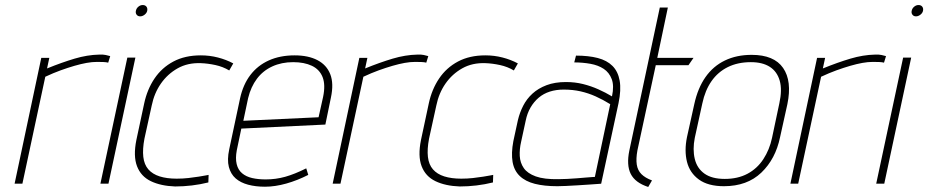

<svg xmlns="http://www.w3.org/2000/svg" viewBox="-20 -730 3689 763"><path d="M410 -481 418 -507Q412 -509 400 -511.5Q388 -514 374 -513Q327 -512 276.5 -497Q226 -482 167 -458L176 -500H144L38 0H69L160 -425Q192 -440 221 -450.5Q250 -461 276 -468.5Q302 -476 324 -480Q346 -484 366 -484Q379 -484 391 -483.5Q403 -483 410 -481Z M379 0H411L518 -501H486ZM547 -710Q538 -710 530 -703.5Q522 -697 520 -687Q518 -678 523 -671.5Q528 -665 537 -665Q546 -665 554.5 -671.5Q563 -678 565 -687Q567 -697 562 -703.5Q557 -710 547 -710Z M891 -450 907 -478Q879 -493 846 -501.5Q813 -510 778 -510Q715 -510 669 -485.5Q623 -461 594 -418Q565 -375 553 -319L522 -174Q509 -110 524.5 -69.5Q540 -29 579.5 -10Q619 9 676 11Q709 11 742.5 7Q776 3 808 -5L809 -35Q809 -35 798.5 -33Q788 -31 769.5 -28Q751 -25 728.5 -22.5Q706 -20 682 -20Q643 -20 614.5 -29Q586 -38 569.5 -57Q553 -76 549.5 -106.5Q546 -137 554 -179L583 -311Q593 -360 619.5 -398Q646 -436 686 -458.5Q726 -481 778 -479Q806 -478 836 -471.5Q866 -465 891 -450Z M921 -133 939 -219 1273 -235 1295 -342Q1307 -398 1292.5 -435Q1278 -472 1241.5 -491Q1205 -510 1151 -510Q1093 -510 1048.5 -490Q1004 -470 975 -432Q946 -394 934 -339L891 -137Q882 -95 889.5 -66.5Q897 -38 916.5 -21Q936 -4 966 4Q996 12 1033 12Q1073 12 1117.5 -0.5Q1162 -13 1205 -35L1197 -61Q1151 -38 1113.5 -27.5Q1076 -17 1036 -17Q1006 -17 982 -22.5Q958 -28 942 -41.5Q926 -55 920.5 -78Q915 -101 921 -133ZM1264 -345 1246 -264 947 -250 966 -340Q977 -385 1001 -417Q1025 -449 1062 -466Q1099 -483 1145 -483Q1189 -483 1219.5 -468.5Q1250 -454 1262 -423.5Q1274 -393 1264 -345Z M1674 -481 1682 -507Q1676 -509 1664 -511.5Q1652 -514 1638 -513Q1591 -512 1540.5 -497Q1490 -482 1431 -458L1440 -500H1408L1302 0H1333L1424 -425Q1456 -440 1485 -450.5Q1514 -461 1540 -468.5Q1566 -476 1588 -480Q1610 -484 1630 -484Q1643 -484 1655 -483.5Q1667 -483 1674 -481Z M2022 -450 2038 -478Q2010 -493 1977 -501.5Q1944 -510 1909 -510Q1846 -510 1800 -485.5Q1754 -461 1725 -418Q1696 -375 1684 -319L1653 -174Q1640 -110 1655.5 -69.5Q1671 -29 1710.5 -10Q1750 9 1807 11Q1840 11 1873.5 7Q1907 3 1939 -5L1940 -35Q1940 -35 1929.5 -33Q1919 -31 1900.5 -28Q1882 -25 1859.5 -22.5Q1837 -20 1813 -20Q1774 -20 1745.5 -29Q1717 -38 1700.5 -57Q1684 -76 1680.5 -106.5Q1677 -137 1685 -179L1714 -311Q1724 -360 1750.5 -398Q1777 -436 1817 -458.5Q1857 -481 1909 -479Q1937 -478 1967 -471.5Q1997 -465 2022 -450Z M2412 -347Q2387 -362 2358 -375Q2329 -388 2297 -396Q2265 -404 2229 -404Q2185 -404 2152 -391.5Q2119 -379 2096 -358Q2073 -337 2059 -309.5Q2045 -282 2038 -252L2020 -169Q2011 -121 2017 -86.5Q2023 -52 2045.5 -30.5Q2068 -9 2105.5 0.5Q2143 10 2195 10Q2207 10 2228.5 9Q2250 8 2274.5 6.5Q2299 5 2321 3.5Q2343 2 2356.5 1Q2370 0 2369 0L2438 -320Q2449 -373 2442.5 -409.5Q2436 -446 2414 -468Q2392 -490 2355.5 -499.5Q2319 -509 2269 -509L2262 -482Q2295 -482 2326 -476.5Q2357 -471 2379 -456.5Q2401 -442 2411 -415.5Q2421 -389 2412 -347ZM2405 -316 2344 -27Q2345 -27 2335 -26.5Q2325 -26 2309 -24.5Q2293 -23 2273 -21.5Q2253 -20 2234 -19Q2215 -18 2199 -18Q2142 -17 2109 -29Q2076 -41 2061.5 -62Q2047 -83 2045.5 -110Q2044 -137 2051 -167L2069 -250Q2075 -280 2088.5 -303Q2102 -326 2121 -342Q2140 -358 2165 -366Q2190 -374 2220 -374Q2256 -374 2287 -367Q2318 -360 2347 -347Q2376 -334 2405 -316Z M2513 -132 2586 -471H2716L2736 -500H2592L2634 -700H2602L2481 -132Q2469 -74 2486.5 -39Q2504 -4 2556 13L2571 -13Q2544 -23 2529 -38Q2514 -53 2510.5 -76Q2507 -99 2513 -132Z M3080 -185 3109 -316Q3128 -408 3092 -460Q3056 -512 2967 -512Q2907 -512 2860.5 -489.5Q2814 -467 2783.5 -423.5Q2753 -380 2739 -316L2710 -185Q2699 -131 2710 -87Q2721 -43 2757.5 -16.5Q2794 10 2857 10Q2949 10 3005.5 -44Q3062 -98 3080 -185ZM3077 -319 3048 -182Q3038 -135 3013.5 -97.5Q2989 -60 2950.5 -39.5Q2912 -19 2860 -19Q2809 -19 2779.5 -40Q2750 -61 2741 -98.5Q2732 -136 2741 -182L2771 -319Q2782 -371 2807.5 -407.5Q2833 -444 2872.5 -463.5Q2912 -483 2964 -483Q3010 -483 3039 -464.5Q3068 -446 3078.5 -409.5Q3089 -373 3077 -319Z M3493 -481 3501 -507Q3495 -509 3483 -511.5Q3471 -514 3457 -513Q3410 -512 3359.5 -497Q3309 -482 3250 -458L3259 -500H3227L3121 0H3152L3243 -425Q3275 -440 3304 -450.5Q3333 -461 3359 -468.5Q3385 -476 3407 -480Q3429 -484 3449 -484Q3462 -484 3474 -483.5Q3486 -483 3493 -481Z M3462 0H3494L3601 -501H3569ZM3630 -710Q3621 -710 3613 -703.5Q3605 -697 3603 -687Q3601 -678 3606 -671.5Q3611 -665 3620 -665Q3629 -665 3637.5 -671.5Q3646 -678 3648 -687Q3650 -697 3645 -703.5Q3640 -710 3630 -710Z"/></svg>

Font: Advent Pro ExtraLight
Style: Italic
Weight: 250
Italic angle: -12°
Version: Version 3.000